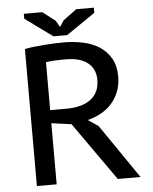

<svg xmlns="http://www.w3.org/2000/svg" viewBox="-58 -918 770 967"><g transform="rotate(-5 326.5 -435.0)"><path d="M89 -693Q110 -697 135.5 -700Q161 -703 187 -705Q213 -707 239 -708Q265 -709 288 -709Q338 -709 384.5 -699Q431 -689 466.5 -666Q502 -643 523.5 -606Q545 -569 545 -515Q545 -473 532 -439Q519 -405 496 -379Q473 -353 441.5 -335.5Q410 -318 373 -309L425 -274L613 0H498L290 -295L189 -309V0H89ZM291 -623Q277 -623 262.5 -623Q248 -623 234 -622Q220 -621 208 -620Q196 -619 189 -617V-375H271Q307 -375 337.5 -382.5Q368 -390 390.5 -405.5Q413 -421 426 -446Q439 -471 439 -507Q439 -561 401 -592Q363 -623 291 -623ZM307 -744H238L99 -845V-870H192L256 -821L275 -788L296 -820L364 -870H453V-844Z"/></g></svg>

Font: PT Sans Caption
Style: Regular
Weight: 400
Designer: A.Korolkova, O.Umpeleva, V.Yefimov
Foundry: ParaType Ltd
Version: Version 2.004W OFL